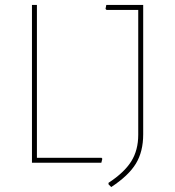

<svg xmlns="http://www.w3.org/2000/svg" viewBox="-20 -657 706 775"><path d="M390 -20 393 -16 389 0H109V-637H129V-20ZM558 -637V-115Q558 -45 528.5 3.5Q499 52 429 98L418 87V81Q482 39 510 -6Q538 -51 538 -113V-617H410L406 -621L409 -637Z"/></svg>

Font: Alegreya Sans SC Thin
Style: Regular
Weight: 100
Designer: Juan Pablo del Peral
Foundry: Huerta Tipografica
Version: Version 2.007